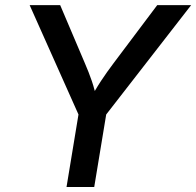

<svg xmlns="http://www.w3.org/2000/svg" viewBox="-20 -748 785 768"><path d="M246.1 0 293.9 -290 98.6 -727.5H220.7L319.3 -495.6Q335.4 -458.5 347.4 -423.6Q359.4 -388.7 369.6 -338.4H334Q360.8 -389.2 384.3 -424.6Q407.7 -460 434.6 -495.6L608.9 -727.5H744.6L404.8 -290L356.9 0Z"/></svg>

Font: Inter 16pt Medium
Style: Italic
Weight: 500
Italic angle: -9.3988°
Version: Version 4.001;git-66647c0bb